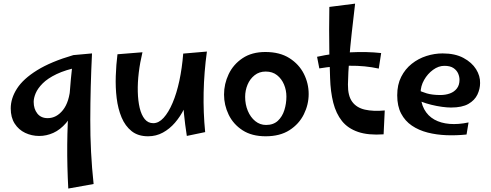

<svg xmlns="http://www.w3.org/2000/svg" viewBox="-20 -756 2766 1082"><path d="M201.2 10.2Q158.8 10.2 121.9 -7.2Q85 -24.8 62.8 -59.4Q40.5 -94 40.5 -145Q40.5 -202 75.8 -256.9Q111 -311.8 189 -360.1Q267 -408.5 393.5 -445.5L427 -378.5Q349.2 -362.5 298.9 -338.4Q248.5 -314.2 220.5 -286Q192.5 -257.8 181.1 -230.6Q169.8 -203.5 169.8 -181.8Q169.8 -142.2 190.4 -116.2Q211 -90.2 248.5 -90.2Q298.5 -90.2 334.9 -136Q371.2 -181.8 377 -269.5L434.5 -314Q428.8 -225 407.1 -163.1Q385.5 -101.2 352.5 -63Q319.5 -24.8 280.6 -7.2Q241.8 10.2 201.2 10.2ZM364.8 306.5Q358 180.5 358.9 61Q359.8 -58.5 368.8 -183Q377.8 -307.5 393.5 -445.5L498.5 -455Q489.2 -265.8 488.8 -82.4Q488.2 101 507.5 281Z M814.5 12Q758 12 721.8 -16.9Q685.5 -45.8 665.1 -94.4Q644.8 -143 637.5 -203.1Q630.2 -263.2 632.4 -327.4Q634.5 -391.5 642 -450.2L782.8 -461.5Q769 -404.2 762.1 -347.2Q755.2 -290.2 756.5 -239Q757.8 -187.8 767.2 -147.8Q776.8 -107.8 795.6 -84.8Q814.5 -61.8 843.8 -61.8Q874.5 -61.8 902.1 -92.1Q929.8 -122.5 952.6 -176.1Q975.5 -229.8 990.8 -301Q1006 -372.2 1012.5 -454L1066.8 -317.2Q1064.5 -276.5 1051.8 -231.1Q1039 -185.8 1017.5 -142.5Q996 -99.2 966 -64.4Q936 -29.5 897.9 -8.8Q859.8 12 814.5 12ZM1032.8 10Q1022.5 -56.5 1016.8 -114.5Q1011 -172.5 1009 -226.2Q1007 -280 1008.1 -335.9Q1009.2 -391.8 1012.5 -454L1146 -465.5Q1130 -349.2 1127.6 -235.8Q1125.2 -122.2 1136.2 -11.5Z M1477.2 12Q1398.9 12 1346.7 -22Q1294.5 -56 1268.5 -110Q1242.5 -164 1242.5 -223Q1242.5 -283 1268.6 -338Q1294.7 -393 1346.9 -428Q1399.1 -463 1475.3 -463Q1556.7 -463 1610.9 -428.5Q1665.2 -394 1692.4 -340Q1719.5 -286 1719.5 -226Q1719.5 -167 1692.4 -112Q1665.2 -57 1611.4 -22.5Q1557.6 12 1477.2 12ZM1479.5 -51.8Q1520.5 -51.8 1545.8 -75.2Q1571 -98.8 1582.5 -135.5Q1594 -172.2 1594 -211.8Q1594 -247.9 1580.5 -279.9Q1567 -312 1541.2 -332.4Q1515.5 -352.8 1477.4 -352.8Q1441 -352.8 1414.8 -332Q1388.5 -311.2 1375 -278.7Q1361.5 -246.2 1361.5 -210Q1361.5 -167.5 1376.6 -131.2Q1391.8 -95 1418.5 -73.4Q1445.2 -51.8 1479.5 -51.8Z M2141.8 1Q2055.2 7 1997.9 -12.6Q1940.5 -32.2 1907.1 -74Q1873.8 -115.8 1858.1 -177.2Q1842.5 -238.8 1840.2 -316.5Q1837.2 -392 1835.9 -459.2Q1834.5 -526.5 1834.8 -589.8Q1835 -653 1836 -717L1981.2 -735.5Q1970.8 -647.2 1962.1 -569.5Q1953.5 -491.8 1947.9 -420.6Q1942.2 -349.5 1940.8 -279.8Q1940.2 -216 1964.9 -182.4Q1989.5 -148.8 2036.5 -138.1Q2083.5 -127.5 2148.2 -133.5ZM2114.5 -369.5Q2037.2 -386.5 1950.2 -385.5Q1863.2 -384.5 1779.5 -370.5L1766.8 -436Q1856.5 -456 1952 -461Q2047.5 -466 2128 -457Z M2609.2 2Q2552.8 8 2496.4 5.9Q2440 3.8 2389.9 -9Q2339.8 -21.8 2301.1 -48Q2262.5 -74.2 2240.5 -116.1Q2218.5 -158 2218.5 -219Q2218.5 -279 2240.9 -323Q2263.2 -367 2300.4 -396.5Q2337.5 -426 2383 -440.5Q2428.5 -455 2474.5 -455Q2544.5 -455 2591.9 -429.5Q2639.2 -404 2662.9 -366Q2686.5 -328 2685.5 -288Q2685.5 -255 2670.4 -223Q2655.2 -191 2619.8 -170.5Q2584.2 -150 2521.5 -150Q2499.5 -150 2470.4 -154Q2441.2 -158 2410.8 -165.5Q2380.2 -173 2353.1 -183.5Q2326 -194 2308.2 -207L2333.5 -251Q2353.2 -239 2384.8 -229.8Q2416.2 -220.5 2461.5 -220.5Q2491 -220.5 2515.4 -229.4Q2539.8 -238.2 2554.6 -257.4Q2569.5 -276.5 2569.5 -306.2Q2569.5 -323.8 2561.8 -341.8Q2554 -359.8 2535.6 -372.4Q2517.2 -385 2483.8 -385Q2451.2 -385 2420.4 -362.5Q2389.5 -340 2369.9 -305.2Q2350.2 -270.5 2350.2 -232Q2350.2 -178 2370.6 -140.4Q2391 -102.8 2427.8 -82.2Q2464.5 -61.8 2513.5 -57.8Q2562.5 -53.8 2620.5 -66Z"/></svg>

Font: Marhey Light
Style: Regular
Weight: 300
Designer: Nur Syamsi & Bustanul Arifin
Foundry: Namelatype
Version: Version 1.000